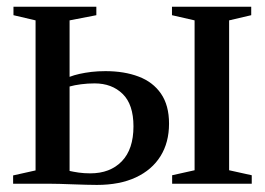

<svg xmlns="http://www.w3.org/2000/svg" viewBox="-20 -532 767 556"><path d="M478.5 0V-24.5L543.5 -39V-473L478 -488V-512.5H707.5V-488L643.5 -473V-39L709 -24.5V0ZM18 0V-24L83 -38.5V-473L19 -488V-512.5H259V-488L181.5 -473V-309.5Q194.5 -314.5 210.2 -318Q226 -321.5 244.8 -323.8Q263.5 -326 285.5 -326Q340 -326 381.5 -310.2Q423 -294.5 446.2 -260.8Q469.5 -227 469.5 -174Q469.5 -119.5 444.8 -79.8Q420 -40 373.2 -18.2Q326.5 3.5 260.5 3.5Q248 3.5 229.5 3Q211 2.5 191.2 1.8Q171.5 1 152.8 0.5Q134 0 119.5 0ZM241.5 -30Q299 -30 332.8 -65Q366.5 -100 366.5 -166Q366.5 -229.5 335.2 -260Q304 -290.5 254 -290.5Q234 -290.5 214.8 -288Q195.5 -285.5 181.5 -281.5V-37Q192.5 -34.5 208 -32.2Q223.5 -30 241.5 -30Z"/></svg>

Font: Merriweather 120pt
Style: Regular
Weight: 400
Version: Version 2.100